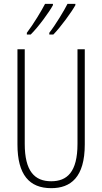

<svg xmlns="http://www.w3.org/2000/svg" viewBox="-20 -971 533 1001"><path d="M373 -944V-951H332C315 -917 270 -842 237 -800V-791H258C296 -829 355 -911 373 -944ZM256 -944V-951H215C197 -916 155 -846 120 -800V-791H140C180 -830 238 -910 256 -944ZM422 -218V-714H384V-221C384 -73 329 -26 247 -26C160 -26 109 -79 109 -221V-714H71V-218C71 -60 133 10 247 10C348 10 422 -46 422 -218Z"/></svg>

Font: Noto Sans Georgian ExtraCondensed ExtraLight
Style: Regular
Weight: 200
Width: 2
Designer: Monotype Design Team, Akaki Razmadze
Foundry: Google LLC
Version: Version 2.005